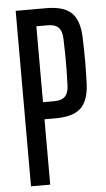

<svg xmlns="http://www.w3.org/2000/svg" viewBox="-56 -836 481 872"><g transform="rotate(-5 184.5 -400.0)"><path d="M49.5 0V-800H189.5Q268 -800 303.5 -766.2Q339 -732.5 342 -654Q344 -593.5 344 -544.8Q344 -496 342 -444Q339 -366 303.5 -332Q268 -298 188.5 -298H137V0ZM137 -376H188.5Q222 -376 237.5 -391.8Q253 -407.5 254.5 -439.5Q256 -475.5 256.5 -512.2Q257 -549 256.5 -585.8Q256 -622.5 254.5 -658.5Q253 -691 237.8 -706.5Q222.5 -722 189.5 -722H137Z"/></g></svg>

Font: Big Shoulders Display Thin SemiBold
Style: Regular
Weight: 600
Version: Version 2.002